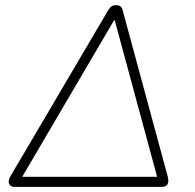

<svg xmlns="http://www.w3.org/2000/svg" viewBox="-20 -725 756 745"><path d="M608 0H34Q21 0 15.5 -11.5Q10 -23 21 -42L402 -689Q407 -697 413.5 -701Q420 -705 430 -705Q452 -705 456 -685L630 -43Q636 -21 630.5 -10.5Q625 0 608 0ZM423 -647 48 -8 53 -39H603L598 -8L425 -647Z"/></svg>

Font: Nunito Variable Extra Light
Style: Italic
Weight: 200
Italic angle: -9°
Designer: Vernon Adams
Foundry: Vernon Adams
Version: Version 3.602